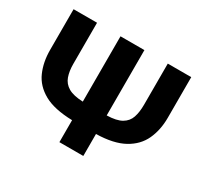

<svg xmlns="http://www.w3.org/2000/svg" viewBox="-146 -917 1187 1120"><g transform="rotate(30 448.0 -356.5)"><path d="M368 0V-148Q246.5 -151 177.8 -189.5Q109 -228 80.5 -292.8Q52 -357.5 52 -439V-713H210V-436Q210 -387 222.8 -351.2Q235.5 -315.5 269.5 -295.5Q303.5 -275.5 368 -273V-713H529V-273Q594.5 -274.5 628.5 -294.5Q662.5 -314.5 674.5 -350.2Q686.5 -386 686.5 -436V-713H844.5V-439Q844.5 -357 814.5 -292Q784.5 -227 715.2 -188.8Q646 -150.5 529 -148V0Z"/></g></svg>

Font: Heraclito
Style: Bold
Weight: 700
Designer: Kostas Bartsokas (font) & Cristiano Sobral (main changes)
Foundry: Kostas Bartsokas (font) & Cristiano Sobral (main changes)
Version: Version 1.00;July 8, 2020;FontCreator 13.0.0.2655 64-bit